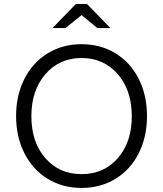

<svg xmlns="http://www.w3.org/2000/svg" viewBox="-20 -928 812 956"><path d="M554.9 -37.6Q480.5 7.8 386.2 7.8Q292 7.8 217.5 -37.6Q143.1 -83 101.6 -164.8Q60.1 -246.6 60.1 -350.1Q60.1 -453.6 101.6 -535.4Q143.1 -617.2 217.5 -662.6Q292 -708 386.2 -708Q480.5 -708 554.9 -662.6Q629.4 -617.2 670.7 -535.4Q711.9 -453.6 711.9 -350.1Q711.9 -246.6 670.7 -164.8Q629.4 -83 554.9 -37.6ZM636.2 -349.1Q636.2 -478.5 566.4 -558.8Q496.6 -639.2 386.2 -639.2Q275.9 -639.2 206.1 -558.8Q136.2 -478.5 136.2 -349.1Q136.2 -220.2 205.8 -140.6Q275.4 -61 386.2 -61Q497.1 -61 566.7 -140.6Q636.2 -220.2 636.2 -349.1ZM357.9 -908.2H413.1L529.8 -788.1H464.8L386.2 -853L306.2 -788.1H241.2Z"/></svg>

Font: LT Superior
Style: Regular
Weight: 400
Designer: Daniel Lyons
Foundry: LyonsType
Version: Version 1.000